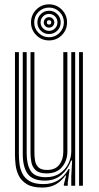

<svg xmlns="http://www.w3.org/2000/svg" viewBox="-20 -834 444 862"><path d="M169.8 8Q125.8 8 100.9 -7Q76 -22 64.5 -45.1Q53 -68.2 50.1 -93.4Q47.2 -118.5 47.2 -138.8V-600H64.8V-142Q64.8 -122.5 67.4 -99.4Q70 -76.2 80.2 -55.2Q90.5 -34.2 112.9 -20.9Q135.2 -7.5 174.8 -7.5Q213.8 -7.5 241.5 -24.9Q269.2 -42.2 287.8 -75H292.5L284.2 -14.5V0H266.8L266.5 -5.8L277 -46.2H273.8Q255 -20 230 -6Q205 8 169.8 8ZM335 0V-600H352.2V0ZM189.2 -55.5Q154.8 -55.5 139.5 -70.5Q124.2 -85.5 120.6 -107.1Q117 -128.8 117 -148.2V-600H134.5V-149.2Q134.5 -130.8 137.4 -112.8Q140.2 -94.8 152.4 -82.9Q164.5 -71 191.8 -71Q228 -71 246.1 -94.4Q264.2 -117.8 264.2 -152.2V-600H282.5V-153.5Q282.5 -113.5 258.9 -84.5Q235.2 -55.5 189.2 -55.5ZM179.5 -23.2Q126.2 -23.5 104.2 -53.8Q82.2 -84 82.2 -143V-600H99.8V-145Q99.8 -95 117.8 -66.8Q135.8 -38.5 185.5 -38.5Q223.5 -38.5 249 -56Q274.5 -73.5 287.2 -100.2Q300 -127 300 -155V-600H317.5V0H300V-42L303.8 -113.2H299.2Q284.8 -73.5 254.9 -48.1Q225 -22.8 179.5 -23.2ZM200 -652.5Q166.5 -652.5 142.9 -676.1Q119.2 -699.8 119.2 -733.5Q119.2 -767 142.9 -790.8Q166.5 -814.5 200 -814.5Q233.8 -814.5 257.4 -790.8Q281 -767 281 -733.5Q281 -699.8 257.4 -676.1Q233.8 -652.5 200 -652.5ZM200 -666.8Q227.8 -666.8 247.2 -686.4Q266.8 -706 266.8 -733.5Q266.8 -761.2 247.2 -780.6Q227.8 -800 200 -800Q172.5 -800 153 -780.6Q133.5 -761.2 133.5 -733.5Q133.5 -706 153 -686.4Q172.5 -666.8 200 -666.8ZM200 -681.2Q178.2 -681.2 163 -696.4Q147.8 -711.5 147.8 -733.5Q147.8 -755.2 163 -770.5Q178.2 -785.8 200 -785.8Q222 -785.8 237.2 -770.5Q252.5 -755.2 252.5 -733.5Q252.5 -711.5 237.2 -696.4Q222 -681.2 200 -681.2ZM200 -695.5Q216 -695.5 227 -706.6Q238 -717.8 238 -733.5Q238 -749.2 227 -760.4Q216 -771.5 200 -771.5Q184.5 -771.5 173.4 -760.4Q162.2 -749.2 162.2 -733.5Q162.2 -717.8 173.4 -706.6Q184.5 -695.5 200 -695.5ZM200 -710Q190.2 -710 183.4 -716.9Q176.5 -723.8 176.5 -733.5Q176.5 -743.2 183.4 -750.1Q190.2 -757 200 -757Q210 -757 216.9 -750.1Q223.8 -743.2 223.8 -733.5Q223.8 -723.8 216.9 -716.9Q210 -710 200 -710ZM200 -723.8Q210 -723.8 210 -733.5Q210 -743.2 200 -743.2Q190.5 -743.2 190.5 -733.5Q190.5 -723.8 200 -723.8Z"/></svg>

Font: Big Shoulders Inline Display SemiBold
Style: Regular
Weight: 600
Designer: Patric King
Foundry: XO Type Co
Version: Version 1.000